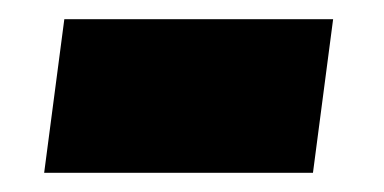

<svg xmlns="http://www.w3.org/2000/svg" viewBox="-20 -450 400 200"><path d="M306 -270H26L47 -430H327Z"/></svg>

Font: Tanohe Sans ExtraBold
Style: Italic
Weight: 800
Designer: Village Type and Design LLC & Cristiano Sobral
Foundry: Cooper Hewitt Smithsonian Design Museum
Version: Version 1.00;September 29, 2021;FontCreator 13.0.0.2655 64-b